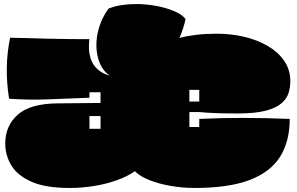

<svg xmlns="http://www.w3.org/2000/svg" viewBox="-20 -897 1469 951"><path d="M325 34Q205 34 135.5 3Q66 -28 36 -78Q6 -128 6 -186Q6 -274 68 -329Q130 -384 266 -385L478 -387V-440H423V-413Q321 -409 222 -405Q123 -401 25 -408Q0 -564 30 -710Q59 -710 106.5 -708.5Q154 -707 210.5 -705.5Q267 -704 323 -703.5Q379 -703 423 -703Q420 -685 420.5 -659Q421 -633 429.5 -606Q438 -579 460.5 -556.5Q483 -534 523 -522Q492 -544 475.5 -581.5Q459 -619 457.5 -665Q456 -711 470.5 -760Q485 -809 517 -854Q546 -866 581 -871.5Q616 -877 653 -877Q705 -877 755 -867.5Q805 -858 843.5 -841.5Q882 -825 899 -803Q896 -786 887.5 -759Q879 -732 869 -709Q906 -719 952 -724.5Q998 -730 1055 -730Q1124 -730 1188.5 -715Q1253 -700 1305 -670Q1357 -640 1387.5 -596Q1418 -552 1418 -494Q1418 -466 1409.5 -437.5Q1401 -409 1375 -386Q1349 -363 1297 -349Q1245 -335 1158 -335Q1100 -335 1053.5 -336.5Q1007 -338 968 -342H918V-268H967V-308Q1179 -318 1415 -308Q1415 -197 1367.5 -121Q1320 -45 1216.5 -5.5Q1113 34 944 34Q885 34 826.5 24Q768 14 721 -4.5Q674 -23 648 -49Q613 -24 560.5 -5Q508 14 447.5 24Q387 34 325 34ZM918 -394H967V-452H918ZM423 -259H478V-322H423Z"/></svg>

Font: Oi
Style: Regular
Weight: 400
Designer: Kostas Bartsokas, Mohamad Dakak
Foundry: Foundry5
Version: Version 4.000